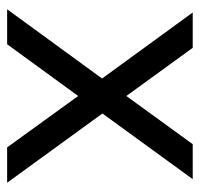

<svg xmlns="http://www.w3.org/2000/svg" viewBox="-31 -529 560 538"><g transform="rotate(90 249.0 -260.0)"><path d="M249 -199 104 0H6L200 -266L15 -520H114L249 -334L384 -520H482L298 -267L492 0H393Z"/></g></svg>

Font: Aspekta 400
Style: Regular
Weight: 400
Designer: Ivo Dolenc
Version: Version 2.000